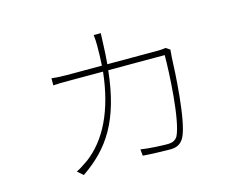

<svg xmlns="http://www.w3.org/2000/svg" viewBox="-88 -709 1132 890"><g transform="rotate(-15 478.0 -263.5)"><path d="M183 -394C205 -396 223 -396 257 -396H422C402 -213 339 -88 243 -16C227 -5 202 12 185 20L212 44C344 -46 422 -161 447 -396H718C718 -315 707 -87 673 -18C663 0 645 6 627 6C598 6 539 4 496 -3L499 28C535 31 601 33 630 33C663 33 683 21 697 -5C733 -74 745 -314 747 -378C748 -389 749 -401 750 -414L730 -427C722 -426 712 -424 691 -424H450C453 -455 455 -488 456 -523C457 -542 457 -552 458 -571H424C426 -553 427 -539 427 -520C427 -487 426 -455 424 -424H256C227 -424 204 -426 183 -428Z"/></g></svg>

Font: Kinto Sans Thin
Style: Regular
Weight: 100
Designer: Authors: Ryoko NISHIZUKA  (kana & ideographs); Paul D. Hunt (Latin, Greek & Cyrillic); Wenlong ZHANG  (bopomofo); Sandol
Foundry: Adobe Systems Incorporated, ookami Inc.
Version: Version 0.001